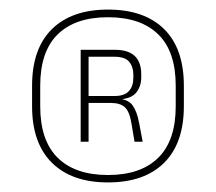

<svg xmlns="http://www.w3.org/2000/svg" viewBox="-20 -667 451 401"><path d="M205.5 -286Q130 -286 88.5 -327Q47 -368 47 -445V-488Q47 -565.5 88.5 -606.2Q130 -647 205.5 -647Q281.5 -647 322.8 -606.2Q364 -565.5 364 -488V-445Q364 -368 322.8 -327Q281.5 -286 205.5 -286ZM205.5 -301.5Q274 -301.5 310.5 -337.5Q347 -373.5 347 -445V-488Q347 -559.5 310.5 -595.2Q274 -631 205.5 -631Q137 -631 100.5 -595.2Q64 -559.5 64 -488V-445Q64 -373.5 100.5 -337.5Q137 -301.5 205.5 -301.5ZM278 -371H261L254.5 -409.5Q250.5 -434 240.8 -443Q231 -452 211.5 -452H160V-466.5H219.5Q240 -466.5 249.2 -476.8Q258.5 -487 258.5 -504.5V-511Q258.5 -527.5 249.8 -538Q241 -548.5 219 -548.5H159V-563H219.5Q248 -563 261.5 -550Q275 -537 275 -512V-505.5Q275 -487 264.8 -474Q254.5 -461 230 -459.5L228 -457.5L223.5 -461.5Q247.5 -460 256.8 -447.2Q266 -434.5 270.5 -410.5ZM165 -371H148.5V-563H165V-462V-456Z"/></svg>

Font: Anek Kannada Medium Thin
Style: Regular
Weight: 250
Version: Version 1.003